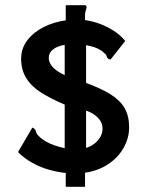

<svg xmlns="http://www.w3.org/2000/svg" viewBox="-20 -671 540 736"><path d="M232 45V-8Q201 -11 167.5 -20.5Q134 -30 103.5 -47Q73 -64 49 -88L104 -182Q116 -177 117.5 -168Q119 -159 128 -150Q141 -137 157 -128Q173 -119 191 -113Q209 -107 228 -103V-270Q176 -292 138.5 -315.5Q101 -339 81 -371Q61 -403 61 -445Q61 -486 85 -517Q109 -548 148 -567.5Q187 -587 232 -593V-651H307Q310 -650 311 -647.5Q312 -645 312 -642Q312 -640 309 -631.5Q306 -623 306 -614V-594Q335 -590 363 -579.5Q391 -569 416 -553Q441 -537 460 -514L404 -443Q392 -444 389.5 -453.5Q387 -463 381 -466Q375 -473 367 -478Q359 -483 349.5 -487Q340 -491 330 -493.5Q320 -496 310 -498V-353Q368 -332 404.5 -309Q441 -286 458 -256Q475 -226 475 -183Q475 -142 454 -104.5Q433 -67 394.5 -41.5Q356 -16 306 -9V45ZM310 -104Q327 -109 341.5 -120Q356 -131 364.5 -146Q373 -161 373 -177Q373 -195 364.5 -208Q356 -221 342 -231Q328 -241 310 -247ZM228 -383V-499Q213 -497 198.5 -490.5Q184 -484 175.5 -474Q167 -464 167 -448Q167 -436 174.5 -424Q182 -412 196 -401.5Q210 -391 228 -383Z"/></svg>

Font: Inconsolata ExtraBold
Style: Regular
Weight: 800
Designer: Raph Levien, Cyreal, Brenton Simpson
Foundry: Raph Levien, Cyreal, Google
Version: Version 3.001